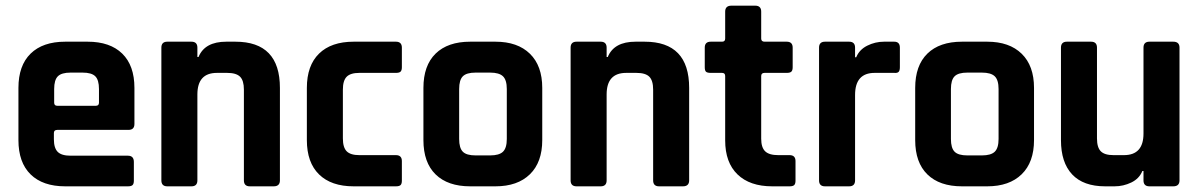

<svg xmlns="http://www.w3.org/2000/svg" viewBox="-20 -657 4234 677"><path d="M431 0H210Q131 0 88 -42Q45 -84 45 -163V-347Q45 -426 88 -468Q131 -510 210 -510H289Q368 -510 411 -468Q454 -426 454 -347V-220Q454 -199 433 -199H182Q170 -199 170 -188V-166Q170 -135 183.5 -121.5Q197 -108 229 -108H431Q452 -108 452 -86V-20Q452 -9 447.5 -4.5Q443 0 431 0ZM182 -284H318Q329 -284 329 -295V-343Q329 -375 316 -388Q303 -401 271 -401H229Q197 -401 184 -388Q171 -375 171 -343V-295Q171 -284 182 -284Z M655 0H570Q549 0 549 -21V-489Q549 -510 570 -510H655Q676 -510 676 -489V-456H680Q702 -510 778 -510H810Q967 -510 967 -347V-21Q967 0 945 0H861Q840 0 840 -21V-341Q840 -373 826.5 -386.5Q813 -400 781 -400H745Q676 -400 676 -324V-21Q676 0 655 0Z M1397 -89V-20Q1397 -9 1392.5 -4.5Q1388 0 1376 0H1227Q1148 0 1105 -42Q1062 -84 1062 -163V-347Q1062 -426 1105 -468Q1148 -510 1227 -510H1376Q1397 -510 1397 -489V-420Q1397 -409 1392.5 -404.5Q1388 -400 1376 -400H1247Q1216 -400 1202.5 -386.5Q1189 -373 1189 -341V-169Q1189 -137 1202.5 -123.5Q1216 -110 1247 -110H1376Q1397 -110 1397 -89Z M1727 0H1638Q1559 0 1516 -42Q1473 -84 1473 -163V-347Q1473 -426 1516 -468Q1559 -510 1638 -510H1727Q1805 -510 1848.5 -467.5Q1892 -425 1892 -347V-163Q1892 -85 1848.5 -42.5Q1805 0 1727 0ZM1657 -109H1708Q1740 -109 1753.5 -122Q1767 -135 1767 -167V-343Q1767 -375 1753.5 -388Q1740 -401 1708 -401H1657Q1625 -401 1612 -388Q1599 -375 1599 -343V-167Q1599 -135 1612 -122Q1625 -109 1657 -109Z M2098 0H2013Q1992 0 1992 -21V-489Q1992 -510 2013 -510H2098Q2119 -510 2119 -489V-456H2123Q2145 -510 2221 -510H2253Q2410 -510 2410 -347V-21Q2410 0 2388 0H2304Q2283 0 2283 -21V-341Q2283 -373 2269.5 -386.5Q2256 -400 2224 -400H2188Q2119 -400 2119 -324V-21Q2119 0 2098 0Z M2526 -400H2486Q2474 -400 2469.5 -404Q2465 -408 2465 -420V-489Q2465 -510 2486 -510H2526Q2537 -510 2537 -521V-616Q2537 -637 2559 -637H2643Q2664 -637 2664 -616V-521Q2664 -510 2676 -510H2754Q2775 -510 2775 -489V-420Q2775 -409 2770.5 -404.5Q2766 -400 2754 -400H2676Q2664 -400 2664 -389V-168Q2664 -137 2678 -123.5Q2692 -110 2724 -110H2764Q2785 -110 2785 -89V-20Q2785 -9 2780.5 -4.5Q2776 0 2764 0H2703Q2624 0 2580.5 -42Q2537 -84 2537 -162V-389Q2537 -400 2526 -400Z M2974 0H2889Q2868 0 2868 -21V-489Q2868 -510 2889 -510H2974Q2995 -510 2995 -489V-455H2999Q3010 -482 3038 -496Q3066 -510 3097 -510H3133Q3153 -510 3153 -489V-420Q3153 -408 3148.5 -403.5Q3144 -399 3133 -400H3064Q2995 -400 2995 -322V-21Q2995 0 2974 0Z M3461 0H3372Q3293 0 3250 -42Q3207 -84 3207 -163V-347Q3207 -426 3250 -468Q3293 -510 3372 -510H3461Q3539 -510 3582.5 -467.5Q3626 -425 3626 -347V-163Q3626 -85 3582.5 -42.5Q3539 0 3461 0ZM3391 -109H3442Q3474 -109 3487.5 -122Q3501 -135 3501 -167V-343Q3501 -375 3487.5 -388Q3474 -401 3442 -401H3391Q3359 -401 3346 -388Q3333 -375 3333 -343V-167Q3333 -135 3346 -122Q3359 -109 3391 -109Z M3910 0H3877Q3800 0 3760.5 -42Q3721 -84 3721 -163V-489Q3721 -510 3742 -510H3827Q3848 -510 3848 -489V-169Q3848 -137 3861.5 -123.5Q3875 -110 3906 -110H3943Q4012 -110 4012 -186V-489Q4012 -510 4033 -510H4117Q4139 -510 4139 -489V-21Q4139 0 4117 0H4033Q4012 0 4012 -21V-54H4008Q3997 -27 3969 -13.5Q3941 0 3910 0Z"/></svg>

Font: Rajdhani
Style: Bold
Weight: 700
Designer: Satya Rajpurohit, Jyotish Sonowal
Foundry: Indian Type Foundry
Version: Version 1.201 February 1, 2022